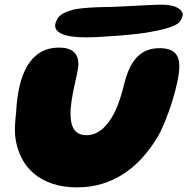

<svg xmlns="http://www.w3.org/2000/svg" viewBox="-20 -793 813 833"><path d="M352 -631C409 -630.5 584.5 -643 640.5 -656C684 -664 739.5 -676.5 758.5 -697C770.5 -713.5 776 -728 770.5 -740C759 -760 733 -769.5 699 -772C661.5 -775.5 508.5 -763 439.5 -762.5C396 -762 340.5 -759.5 303.5 -752.5C268 -743 238 -732 227 -707.5C210.5 -677 221.5 -659.5 245 -647.5C269 -635.5 307.5 -631 352 -631ZM315 20C466.5 20 583.5 -64 663.5 -198.5C707.5 -273.5 758 -435 758 -504.5C758 -557 734.5 -584 671.5 -584C597.5 -584 546.5 -540.5 519.5 -431C506.5 -378.5 490 -323.5 464 -282C436.5 -237 401 -206.5 355 -206.5C303 -206.5 286 -244.5 286 -299.5C286 -377.5 320 -474.5 320 -514.5C320 -564 291 -586.5 236 -586.5C112 -586.5 58 -473 50 -305C45.5 -269 43.5 -235.5 45.5 -205C60.5 -67 156 20 315 20Z"/></svg>

Font: Gluten
Style: Bold Italic
Weight: 700
Italic angle: -13°
Designer: Tyler Finck
Foundry: Etcetera Type Company
Version: Version 0.920